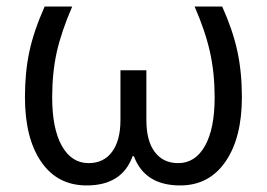

<svg xmlns="http://www.w3.org/2000/svg" viewBox="-20 -555 813 585"><path d="M384 -79H388Q421 10 529 10Q617 10 667 -62.5Q717 -135 717 -259Q717 -336 703 -400Q689 -464 657 -535H573Q606 -459 620 -395.5Q634 -332 634 -258Q634 -163 604.5 -110.5Q575 -58 523 -58Q477 -58 451.5 -92Q426 -126 426 -189V-341H347V-189Q347 -127 321.5 -92.5Q296 -58 250 -58Q198 -58 168.5 -110.5Q139 -163 139 -258Q139 -334 153 -396.5Q167 -459 200 -535H116Q83 -461 69.5 -398Q56 -335 56 -259Q56 -134 105.5 -62Q155 10 244 10Q352 10 384 -79Z"/></svg>

Font: OpenSansMMV
Style: Regular
Weight: 400
Designer: Steve Matteson
Foundry: Ascender Corporation
Version: Version 4.000